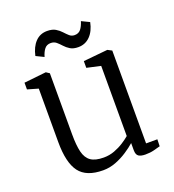

<svg xmlns="http://www.w3.org/2000/svg" viewBox="-140 -875 901 993"><g transform="rotate(-20 311.0 -378.0)"><path d="M491.5 9Q467.5 9 454.5 0.8Q441.5 -7.5 441.5 -33V-72Q421.5 -54 392.2 -34.8Q363 -15.5 328.8 -2.2Q294.5 11 258.5 11Q166.5 11 127.8 -40.5Q89 -92 89 -206V-500L30 -517V-554L151 -567H152L170 -555V-218Q170 -158.5 179 -121.5Q188 -84.5 212.5 -67.2Q237 -50 283.5 -50Q315 -50 343 -60.5Q371 -71 394 -85.8Q417 -100.5 432.5 -114V-500L356.5 -517V-554L489.5 -567H490.5L513.5 -555V-44H575.5L574.5 -6Q558 -1.5 538 3.8Q518 9 491.5 9ZM130 -664.5Q140 -711.5 165.8 -738.5Q191.5 -765.5 230.5 -765.5Q259 -765.5 276.5 -755Q294 -744.5 306.2 -731Q318.5 -717.5 330.2 -707Q342 -696.5 358.5 -696.5Q380.5 -696.5 392.8 -712Q405 -727.5 413 -753.5L456.5 -732.5Q447 -685.5 420.5 -658.5Q394 -631.5 355 -631.5Q328 -631.5 311 -642Q294 -652.5 282 -666Q270 -679.5 257.5 -690Q245 -700.5 227 -700.5Q205 -700.5 192.8 -685Q180.5 -669.5 173 -643.5Z"/></g></svg>

Font: Merriweather Light
Style: Regular
Weight: 300
Designer: Eben Sorkin
Foundry: Eben Sorkin
Version: Version 2.100